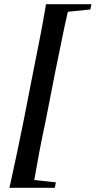

<svg xmlns="http://www.w3.org/2000/svg" viewBox="-20 -735 455 914"><path d="M25 159Q42 82 59 2Q76 -78 92 -158L139 -398Q155 -477 170.5 -556.5Q186 -636 199 -715H415L410 -690L303 -679Q287 -610 273 -539.5Q259 -469 244 -398L197 -158Q182 -89 168.5 -18.5Q155 52 143 122L246 133L241 159Z"/></svg>

Font: DeepMind Serif Display
Style: Italic
Weight: 400
Italic angle: -12°
Designer: Frank Grießhammer / Modifications: Colophon Foundry
Foundry: Colophon Foundry
Version: Version 5.003; ttfautohint (v1.8.2)